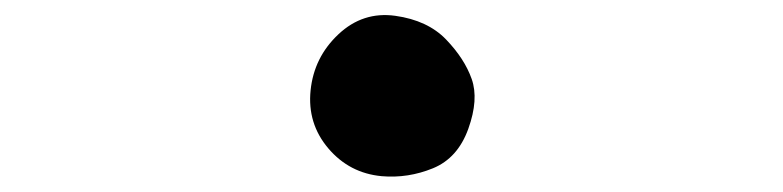

<svg xmlns="http://www.w3.org/2000/svg" viewBox="-20 -489 1040 255"><path d="M487 -255Q444 -259 416 -292Q388 -325 392.5 -369Q397 -413 429.5 -443.5Q462 -474 505 -468Q548 -462 572.5 -436.5Q597 -411 606.5 -384Q616 -357 602 -318Q588 -279 555 -265.5Q522 -252 487 -255Z"/></svg>

Font: Kosefont JP
Style: Regular
Weight: 400
Designer: Nozomi Seto 瀬戸のぞみ
Version: Version 3.00;June 19, 2020